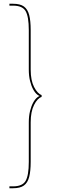

<svg xmlns="http://www.w3.org/2000/svg" viewBox="-20 -800 321 1020"><path d="M133 60Q133 132 116 161Q99 190 50 190H30V200H50Q87 200 107 185.5Q127 171 135 140Q143 109 143 60V-150Q143 -207 161 -242.5Q179 -278 201 -285V-295Q179 -303 161 -338Q143 -373 143 -430V-640Q143 -690 135 -720.5Q127 -751 107 -765.5Q87 -780 50 -780H30V-770H50Q99 -770 116 -741Q133 -712 133 -640V-430Q133 -397 139.5 -370.5Q146 -344 156 -325.5Q166 -307 178 -297.5Q190 -288 201 -288V-292Q190 -292 178 -282.5Q166 -273 156 -254.5Q146 -236 139.5 -209.5Q133 -183 133 -150Z"/></svg>

Font: Jost Thin
Style: Regular
Weight: 250
Version: Version 3.710